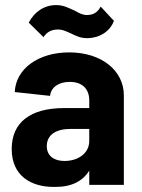

<svg xmlns="http://www.w3.org/2000/svg" viewBox="-20 -727 557 755"><path d="M331 -332V-302H232C101 -302 26 -247 26 -141C26 -35 103 9 194 8C259 9 304 -13 331 -56V0H467V-352C467 -449 380 -521 252 -521C130 -521 42 -456 38 -365L177 -350C180 -383 210 -405 254 -405C304 -405 331 -377 331 -332ZM93 -638 151 -581C164 -600 180 -611 209 -611C225 -611 235 -606 258 -596C277 -587 294 -577 322 -577C372 -577 413 -604 428 -645L376 -701C362 -675 343 -668 322 -668C304 -668 292 -675 274 -685C251 -695 231 -707 201 -707C153 -707 115 -680 93 -638ZM164 -152C164 -197 200 -220 257 -220H331V-173C331 -123 286 -94 233 -94C193 -94 164 -114 164 -152Z"/></svg>

Font: Vanilla Cream ExtraBold
Style: Regular
Weight: 800
Designer: Jeremy Tribby, Jinavaṁso
Foundry: Tribby Type
Version: Version 1.422;Glyphs 3.1.2 (3151)